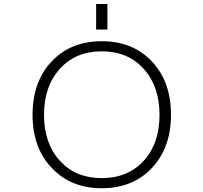

<svg xmlns="http://www.w3.org/2000/svg" viewBox="-20 -952 1040 982"><path d="M287.1 -128.9Q367.2 -41 500.5 -41Q633.8 -41 714.8 -129.4Q795.9 -217.8 795.9 -364.3Q795.9 -510.7 714.8 -600.1Q633.8 -689.5 500.5 -689.5Q367.2 -689.5 286.1 -600.1Q205.1 -510.7 205.1 -364.3Q205.1 -217.8 287.1 -128.9ZM244.1 -93.8Q146.5 -196.3 146.5 -365.2Q146.5 -534.2 244.1 -637.7Q341.8 -741.2 500.5 -741.2Q659.2 -741.2 756.8 -637.7Q854.5 -534.2 854.5 -365.2Q854.5 -196.3 756.8 -92.8Q659.2 10.7 500.5 10.7Q341.8 10.7 244.1 -93.8ZM471.7 -800.8V-931.6H529.3V-800.8Z"/></svg>

Font: GenEi Gothic M Light
Style: Regular
Weight: 300
Designer: o_tamon (Modified); [Source Han Sans]
Ryoko NISHIZUKA  (kana & ideographs); Paul D. Hunt (Latin, Greek & Cyrillic); Wenl
Version: Version 1.1a;Original Version 1.004